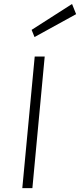

<svg xmlns="http://www.w3.org/2000/svg" viewBox="-20 -970 412 990"><path d="M95 0 159 -678.5H210.5L147 0ZM158 -779 143 -816 351.5 -949.5 372.5 -897Z"/></svg>

Font: Karla Light
Style: Italic
Weight: 300
Italic angle: -8°
Designer: Jonathan Pinhorn
Version: Version 2.004;gftools[0.9.33]